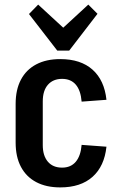

<svg xmlns="http://www.w3.org/2000/svg" viewBox="-20 -806 519 835"><path d="M242 9Q181 9 137.5 -14Q94 -37 71 -80.5Q48 -124 48 -186V-354Q48 -416 71 -459.5Q94 -503 137.5 -526Q181 -549 242 -549Q331 -549 382.5 -503Q434 -457 443 -372L335 -364Q331 -413 309.5 -438Q288 -463 250 -463Q211 -463 188.5 -437.5Q166 -412 166 -365V-175Q166 -129 188 -103Q210 -77 250 -77Q288 -77 309.5 -102.5Q331 -128 335 -176L443 -168Q434 -83 382.5 -37Q331 9 242 9ZM404 -746 281 -586H229L106 -745L146 -786L286 -657H224L364 -786Z"/></svg>

Font: Pathway Extreme Condensed SemiBold
Style: Regular
Weight: 600
Width: 3
Version: Version 1.001;gftools[0.9.26]